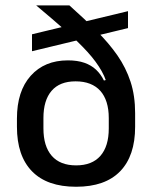

<svg xmlns="http://www.w3.org/2000/svg" viewBox="-20 -682 566 714"><path d="M263 12.5Q155 12.5 99 -45Q43 -102.5 43 -210.5V-241Q43 -343 94.2 -400.2Q145.5 -457.5 232.5 -457.5Q268 -457.5 293.8 -448.5Q319.5 -439.5 337.2 -422.8Q355 -406 366.5 -382.5L391.5 -389.5L384.5 -243Q384.5 -276 376.5 -301.5Q368.5 -327 353 -344.2Q337.5 -361.5 314.5 -370.5Q291.5 -379.5 261 -379.5Q202 -379.5 171.8 -344.2Q141.5 -309 141.5 -243V-204.5Q141.5 -138 172.5 -102.5Q203.5 -67 263 -67Q322.5 -67 353.5 -102.5Q384.5 -138 384.5 -204.5Q384.5 -220 384.5 -233.5Q384.5 -247 384.5 -266Q384 -290.5 384 -306Q384 -321.5 383.5 -344Q378 -382 358.2 -417.2Q338.5 -452.5 304.8 -489.5Q271 -526.5 223.5 -568.5Q176 -610.5 115 -661.5V-662H238Q294.5 -611.5 339.8 -566.5Q385 -521.5 416.8 -475.8Q448.5 -430 465.5 -378Q482.5 -326 482.5 -261.5V-210.5Q482.5 -102.5 426.8 -45Q371 12.5 263 12.5ZM99 -491.5V-554.5L456 -640.5V-577.5Z"/></svg>

Font: Anek Gurmukhi Medium Medium
Style: Regular
Weight: 500
Version: Version 1.003